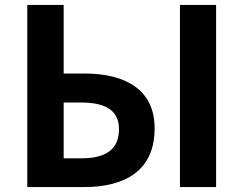

<svg xmlns="http://www.w3.org/2000/svg" viewBox="-20 -761 990 781"><path d="M91 0H322C486 0 609 -65 609 -239C609 -397 489 -462 323 -462H239V-741H91ZM239 -117V-344H309C413 -344 464 -310 464 -236C464 -152 409 -117 311 -117ZM712 0H859V-741H712Z"/></svg>

Font: Source Han Sans JP
Style: Bold
Weight: 700
Designer: Ryoko NISHIZUKA 西塚涼子 (kana, bopomofo & ideographs); Paul D. Hunt (Latin, Greek & Cyrillic); Sandoll Communications 산돌커뮤니
Foundry: Adobe
Version: Version 2.002;hotconv 1.0.116;makeotfexe 2.5.65601